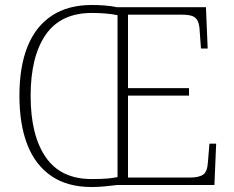

<svg xmlns="http://www.w3.org/2000/svg" viewBox="-20 -743 939 771"><path d="M348 8Q251 8 186.5 -36Q122 -80 90 -161.5Q58 -243 58 -359Q58 -475 90.5 -556Q123 -637 188 -680Q253 -723 349 -723Q373 -723 400 -721Q427 -719 450 -714H807L814 -548H787L782 -617Q781 -644 774 -658.5Q767 -673 752.5 -678.5Q738 -684 710 -684H494V-389H739V-359H494V-30H742Q779 -30 796 -42Q813 -54 815 -93L821 -166H848L841 0H450Q427 3 399.5 5.5Q372 8 348 8ZM348 -24Q387 -24 410 -26Q433 -28 452 -32V-682Q428 -687 401.5 -689Q375 -691 349 -691Q224 -691 163.5 -603.5Q103 -516 103 -358Q103 -200 163.5 -112Q224 -24 348 -24Z"/></svg>

Font: Noto Serif Kannada ExtraLight
Style: Regular
Weight: 250
Version: Version 2.003